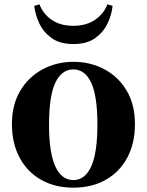

<svg xmlns="http://www.w3.org/2000/svg" viewBox="-20 -848 677 885"><path d="M318 17Q233 17 169 -19.5Q105 -56 70 -122Q35 -188 35 -276Q35 -365 73 -429Q111 -493 175.5 -528Q240 -563 318 -563Q397 -563 461.5 -528.5Q526 -494 564 -430Q602 -366 602 -276Q602 -187 566.5 -121Q531 -55 467 -19Q403 17 318 17ZM318 -18Q372 -18 400.5 -81Q429 -144 429 -274Q429 -405 400.5 -466.5Q372 -528 318 -528Q264 -528 235 -466.5Q206 -405 206 -274Q206 -144 235 -81Q264 -18 318 -18ZM138 -821 162 -828Q179 -783 219 -756Q259 -729 318 -729Q378 -729 418.5 -757Q459 -785 475 -828L499 -821Q495 -781 476 -740.5Q457 -700 419 -672.5Q381 -645 318 -645Q256 -645 218 -672.5Q180 -700 161 -740.5Q142 -781 138 -821Z"/></svg>

Font: Early Summer Mincho Heavy
Style: Regular
Weight: 900
Designer: GuiWonder
Version: Version 1.002